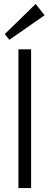

<svg xmlns="http://www.w3.org/2000/svg" viewBox="-20 -949 250 969"><path d="M137 -700V0H73V-700ZM205 -872 27 -748 4 -777 160 -929Z"/></svg>

Font: Pathway Extreme Condensed ExtraLight
Style: Regular
Weight: 250
Width: 3
Version: Version 1.001;gftools[0.9.26]